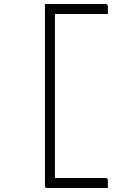

<svg xmlns="http://www.w3.org/2000/svg" viewBox="-20 -780 640 961"><path d="M520 161H216Q213 161 211 160.5Q209 160 207.5 158.5Q206 157 205.5 155Q205 153 205 150Q205 46 205 -57.5Q205 -161 205 -264.5Q205 -368 205 -472Q205 -576 205 -679Q205 -699 205 -719.5Q205 -740 205 -760Q212 -760 218.5 -760Q225 -760 232 -760H509Q514 -760 517 -757Q520 -754 520 -749Q520 -741 520 -731.5Q520 -722 520 -710H255Q255 -608 255 -505Q255 -402 255 -299.5Q255 -197 255 -94Q255 9 255 111H509Q514 111 517 114Q520 117 520 122Q520 132 520 141.5Q520 151 520 161Z"/></svg>

Font: Recursive Monospace Light
Style: Regular
Weight: 300
Version: Version 1.047